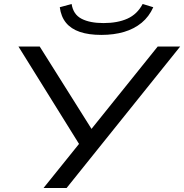

<svg xmlns="http://www.w3.org/2000/svg" viewBox="-20 -937 918 957"><path d="M197 0 383 -231 388 -197 72 -705H178L444 -282H426L766 -705H878L312 0ZM485 -763Q422 -763 378 -778Q334 -793 309 -823.5Q284 -854 278 -901L337 -917Q345 -865 386.5 -843.5Q428 -822 496 -822Q566 -822 615 -844Q664 -866 691 -917L744 -901Q723 -854 686 -823.5Q649 -793 598.5 -778Q548 -763 485 -763Z"/></svg>

Font: Nunito Sans 10pt Expanded
Style: Italic
Weight: 400
Width: 7
Italic angle: -9°
Designer: Vernon Adams
Foundry: Vernon Adams
Version: Version 3.101;gftools[0.9.27]